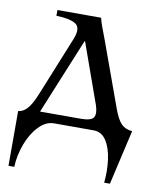

<svg xmlns="http://www.w3.org/2000/svg" viewBox="-75 -499 617 753"><g transform="rotate(10 234.0 -122.5)"><path d="M295 -359 389 -100Q404 -58 420.5 -41.5Q437 -25 464 -23L414 195H391Q396 148 390 103Q384 58 365.5 29Q347 0 314 0H157Q125 0 97 29Q69 58 52 103Q35 148 33 195H10V-23Q30 -25 46 -43Q62 -61 78 -100L175 -339Q194 -386 170 -401Q146 -416 93 -417V-440H267Q270 -425 278 -404Q286 -383 295 -359ZM257 -36Q300 -36 308.5 -52Q317 -68 306 -100L221 -338H219L95 -36Z"/></g></svg>

Font: Bona Nova
Style: Regular
Weight: 400
Designer: Mateusz Machalski
Foundry: Capitalics
Version: Version 4.001; ttfautohint (v1.8.3)